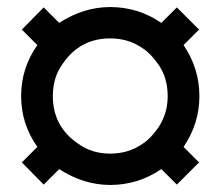

<svg xmlns="http://www.w3.org/2000/svg" viewBox="-20 -523 626 545"><path d="M545 -62 482 1 438 -43Q372 2 293 2Q217 2 148 -43L104 1L42 -62L86 -106Q40 -171 40 -250Q40 -330 86 -395L42 -439L104 -502L148 -458Q217 -503 293 -503Q372 -503 438 -458L482 -502L545 -439L501 -395Q546 -329 546 -250Q546 -172 501 -106ZM385 -386Q345 -414 293 -414Q207 -414 158 -342Q130 -304 130 -250Q130 -164 202 -115Q240 -87 293 -87Q345 -87 385 -115Q407 -129 428 -159Q456 -199 456 -250Q456 -304 428 -342Q407 -372 385 -386Z"/></svg>

Font: Sulphur Point
Style: Bold
Weight: 700
Designer: Noponies / Dale Sattler
Foundry: Noponies
Version: Version 1.000; ttfautohint (v1.8)